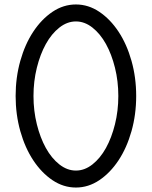

<svg xmlns="http://www.w3.org/2000/svg" viewBox="-20 -830 680 860"><path d="M590 -400Q590 -317 569 -242.5Q548 -168 511 -112Q474 -56 425 -23Q376 10 320 10Q264 10 215 -23Q166 -56 129 -112Q92 -168 71 -242.5Q50 -317 50 -400Q50 -483 71 -557.5Q92 -632 129 -688Q166 -744 215 -777Q264 -810 320 -810Q376 -810 425 -777Q474 -744 511 -688Q548 -632 569 -557.5Q590 -483 590 -400ZM510 -400Q510 -466 495 -526.5Q480 -587 454.5 -633Q429 -679 394 -706.5Q359 -734 320 -734Q281 -734 246 -706.5Q211 -679 185.5 -633Q160 -587 145 -526.5Q130 -466 130 -400Q130 -334 145 -273.5Q160 -213 185.5 -167Q211 -121 246 -93.5Q281 -66 320 -66Q359 -66 394 -93.5Q429 -121 454.5 -167Q480 -213 495 -273.5Q510 -334 510 -400Z"/></svg>

Font: Gauge
Style: Regular
Weight: 400
Designer: Daniel Pimley
Foundry: Daniel Pimley
Version: Version 2.0